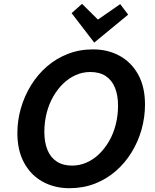

<svg xmlns="http://www.w3.org/2000/svg" viewBox="-20 -966 805 1000"><path d="M341.8 14.2Q264 14.2 202.5 -19.5Q141 -53.2 105.8 -117.8Q70.5 -182.2 70.5 -272.8Q70.5 -339.2 89 -403Q107.5 -466.8 141.8 -522.2Q176 -577.8 224.5 -619.8Q273 -661.8 333.5 -685.2Q394 -708.8 464 -708.8Q542.5 -708.8 603.6 -675Q664.8 -641.2 700 -577.2Q735.2 -513.2 735.2 -422Q735.2 -354.5 717.1 -290.8Q699 -227 664.8 -171.6Q630.5 -116.2 582.4 -74.5Q534.2 -32.8 473.4 -9.2Q412.5 14.2 341.8 14.2ZM355.5 -103.5Q395 -103.5 431 -119.4Q467 -135.2 496.6 -164Q526.2 -192.8 548.5 -231.5Q570.8 -270.2 582.8 -317.4Q594.8 -364.5 594.8 -415.8Q594.8 -469.8 578.8 -509.1Q562.8 -548.5 530.8 -569.8Q498.8 -591 450.2 -591Q410.8 -591 374.8 -575.1Q338.8 -559.2 309.1 -530.5Q279.5 -501.8 257.2 -463Q235 -424.2 223 -377.2Q211 -330.2 211 -279Q211 -225 227 -185.5Q243 -146 275.5 -124.8Q308 -103.5 355.5 -103.5ZM470.8 -744.2 353 -897.5 407.2 -946 490 -864 606 -944.5 647.5 -889.8Z"/></svg>

Font: Ubuntu Sans
Style: Italic
Weight: 400
Italic angle: -13.5°
Designer: Dalton Maag Ltd
Foundry: Dalton Maag Ltd
Version: Version 1.006